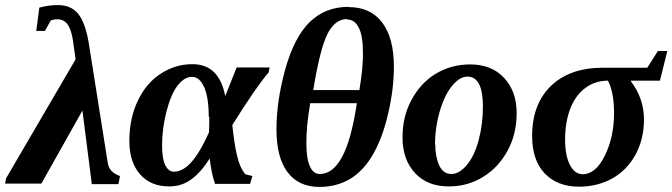

<svg xmlns="http://www.w3.org/2000/svg" viewBox="-55 -726 2651 757"><path d="M270 -290 108 -2H-35L-31 -23L243 -492L235 -549Q229 -602 214 -626Q199 -650 171 -650Q157 -650 145 -645L122 -604H88L100 -696Q137 -706 173 -706Q224 -706 252 -673Q280 -640 294 -562L370 -83Q376 -46 418 -32L412 0H307Z M940 -32 931 -1H793Q778 -43 772 -101Q736 -45 698 -18Q661 9 612 9Q539 9 497 -39Q455 -87 455 -170Q455 -259 488 -328Q521 -398 578 -435Q636 -473 704 -473Q809 -473 833 -347L878 -460H1008L1004 -440Q984 -418 945 -362Q905 -304 861 -233Q868 -163 879 -115Q889 -68 912 -39ZM770 -266 768 -265Q768 -342 750 -382Q732 -423 702 -423Q671 -423 644 -387Q618 -352 601 -285Q584 -217 584 -155Q584 -99 597 -74Q610 -49 630 -49Q665 -49 698 -85Q732 -122 769 -204L770 -236Z M1319 -699 1320 -698Q1406 -698 1452 -637Q1498 -576 1498 -463Q1498 -376 1476 -281Q1454 -184 1416 -118Q1379 -53 1326 -21Q1273 11 1204 11Q1122 11 1078 -48Q1035 -106 1035 -216Q1035 -328 1070 -454Q1105 -579 1166 -639Q1228 -699 1319 -699ZM1314 -649V-651Q1265 -651 1235 -590Q1206 -530 1180 -371H1362Q1377 -462 1376 -518Q1376 -584 1360 -616Q1344 -649 1314 -649ZM1170 -319H1168Q1152 -224 1153 -160Q1153 -101 1167 -70Q1180 -40 1206 -40Q1257 -40 1293 -106Q1330 -173 1352 -319Z M1660 -156 1661 -157Q1661 -109 1676.5 -74.5Q1692 -40 1725 -40Q1756 -40 1786 -76Q1816 -112 1832.5 -174.5Q1849 -237 1849 -306Q1849 -424 1788 -424Q1757 -424 1727 -387Q1697 -350 1678.5 -286Q1660 -222 1660 -156ZM1799 -472Q1883 -472 1932.5 -419Q1982 -366 1982 -280Q1982 -197 1946 -131.5Q1910 -66 1852 -30Q1791 9 1714 9Q1630 9 1581 -44Q1532 -97 1532 -184Q1532 -267 1567.5 -332.5Q1603 -398 1661 -434Q1723 -472 1799 -472Z M2243 -39H2242Q2294 -39 2330 -113Q2366 -186 2366 -281Q2366 -362 2342 -408Q2292 -408 2254 -380Q2215 -352 2194 -299Q2173 -246 2173 -175Q2173 -113 2192 -76Q2211 -39 2243 -39ZM2432 -408V-406Q2484 -338 2484 -255Q2484 -178 2451 -117Q2418 -56 2360 -23Q2301 10 2228 10Q2142 10 2092 -43Q2043 -95 2043 -190Q2043 -315 2117 -387Q2191 -459 2323 -459H2497L2539 -525H2576L2547 -408Z"/></svg>

Font: Libra Serif Modern
Style: Bold Italic
Weight: 700
Italic angle: -12°
Designer: Stefan Peev, Context Ltd
Foundry: Stefan Peev, Context Ltd
Version: Version 1.000